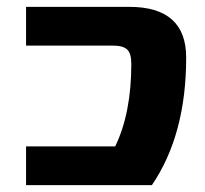

<svg xmlns="http://www.w3.org/2000/svg" viewBox="-20 -540 599 560"><path d="M357 -520Q523 -520 523 -372Q523 -147 423 0H56V-113H316Q363 -210 363 -354Q363 -384 351 -395.5Q339 -407 309 -407H56V-520Z"/></svg>

Font: M PLUS 1p ExtraBold
Style: Regular
Weight: 800
Version: Version 1.062